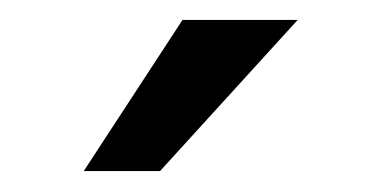

<svg xmlns="http://www.w3.org/2000/svg" viewBox="-20 -791 363 188"><path d="M158.7 -771.5H271.5L136.7 -623.5H62Z"/></svg>

Font: Roboto2
Style: Regular
Weight: 400
Designer: Google
Foundry: Google
Version: Version 2.000981-w3; 2014; ttfautohint (v1.1) -l 5 -r 24 -G 